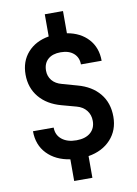

<svg xmlns="http://www.w3.org/2000/svg" viewBox="-106 -938 812 1142"><g transform="rotate(-10 300.0 -366.5)"><path d="M247 137V6Q160 -7 108.5 -60.5Q57 -114 57 -197H182Q182 -152 215 -125.5Q248 -99 303 -99Q357 -99 387.5 -125Q418 -151 418 -196Q418 -233 397 -259.5Q376 -286 339 -296L251 -320Q166 -343 119 -399.5Q72 -456 72 -536Q72 -616 119 -669Q166 -722 247 -736V-870H357V-736Q438 -722 485 -670Q532 -618 532 -539H407Q407 -581 378.5 -606Q350 -631 300 -631Q251 -631 223.5 -606.5Q196 -582 196 -538Q196 -504 216.5 -479Q237 -454 276 -444L365 -419Q450 -396 496.5 -339.5Q543 -283 543 -200Q543 -118 492.5 -63Q442 -8 357 6V137Z"/></g></svg>

Font: Tiny
Style: Bold
Weight: 700
Monospace: yes
Designer: Philipp Nurullin, Konstantin Bulenkov
Foundry: JetBrains
Version: Version 2.251; ttfautohint (v1.8.4.7-5d5b)